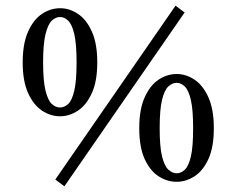

<svg xmlns="http://www.w3.org/2000/svg" viewBox="-20 -633 834 677"><path d="M207 24 175 0 599 -613 631 -589ZM132 -413Q132 -348 140.5 -313.5Q149 -279 162.5 -266.5Q176 -254 192 -254Q207 -254 220.5 -266.5Q234 -279 242 -313.5Q250 -348 250 -413Q250 -478 242 -512.5Q234 -547 220.5 -560Q207 -573 192 -573Q176 -573 162.5 -560Q149 -547 140.5 -512.5Q132 -478 132 -413ZM192 -604Q225 -604 255 -584Q285 -564 304 -521.5Q323 -479 323 -413Q323 -347 304 -305Q285 -263 255 -243Q225 -223 192 -223Q158 -223 128 -243Q98 -263 79 -305Q60 -347 60 -413Q60 -479 79 -521.5Q98 -564 128 -584Q158 -604 192 -604ZM543 -181Q543 -115 551.5 -81Q560 -47 574 -34.5Q588 -22 603 -22Q618 -22 631.5 -34.5Q645 -47 653 -81Q661 -115 661 -181Q661 -246 653 -280.5Q645 -315 631.5 -328Q618 -341 603 -341Q588 -341 574 -328.5Q560 -316 551.5 -281.5Q543 -247 543 -181ZM603 -372Q636 -372 666 -352Q696 -332 715 -289.5Q734 -247 734 -181Q734 -114 715 -72.5Q696 -31 666 -11.5Q636 8 603 8Q569 8 539 -11.5Q509 -31 490 -72.5Q471 -114 471 -181Q471 -247 490 -289.5Q509 -332 539 -352Q569 -372 603 -372Z"/></svg>

Font: Lisu Bosa Medium
Style: Regular
Weight: 500
Designer: David Morse, Annie Olsen, Victor Gaultney, Frank Grießhammer (Latin)
Foundry: SIL International
Version: Version 2.000